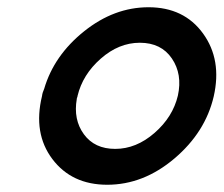

<svg xmlns="http://www.w3.org/2000/svg" viewBox="-20 -501 617 530"><path d="M96 -236Q97 -245 102 -256Q129 -348 212 -414.5Q295 -481 390 -481Q488 -481 540.5 -408.5Q593 -336 570 -235Q547 -136 461.5 -63.5Q376 9 276 9Q178 9 124.5 -62Q71 -133 96 -236ZM194 -236Q194 -234 193 -232Q192 -230 192 -228Q182 -171 211.5 -130.5Q241 -90 298 -90Q356 -90 406.5 -134Q457 -178 471 -237Q484 -296 454.5 -339.5Q425 -383 366 -383Q308 -383 258 -339Q208 -295 194 -236Z"/></svg>

Font: Coval
Style: Italic
Weight: 400
Foundry: Context Ltd
Version: Version 001.000